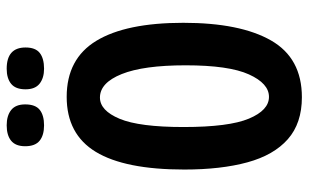

<svg xmlns="http://www.w3.org/2000/svg" viewBox="-190 -698 901 560"><g transform="rotate(-90 260.0 -417.5)"><path d="M257 13Q181 13 134.5 -28Q88 -69 67 -146Q46 -223 46 -330Q46 -503 97.5 -588Q149 -673 258 -673Q369 -673 421.5 -586.5Q474 -500 474 -333Q474 -167 422.5 -77Q371 13 257 13ZM258 -83Q297 -83 323.5 -141.5Q350 -200 350 -326Q350 -449 324.5 -512.5Q299 -576 256 -576Q218 -576 194 -518.5Q170 -461 170 -332Q170 -200 194.5 -141.5Q219 -83 258 -83ZM340 -739Q313 -739 296.5 -752Q280 -765 280 -793Q280 -822 296 -835Q312 -848 340 -848Q402 -848 402 -793Q402 -764 386 -751.5Q370 -739 340 -739ZM175 -739Q146 -739 130 -752Q114 -765 114 -794Q114 -822 130 -835Q146 -848 175 -848Q203 -848 219.5 -835Q236 -822 236 -794Q236 -764 220 -751.5Q204 -739 175 -739Z"/></g></svg>

Font: Bricolage Grotesque 12pt Condensed SemiBold
Style: Regular
Weight: 600
Width: 3
Designer: Mathieu Triay
Foundry: Atelier Triay
Version: Version 1.001; ttfautohint (v1.8.4.7-5d5b);gftools[0.9.33.de